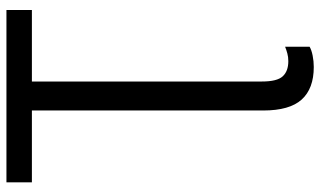

<svg xmlns="http://www.w3.org/2000/svg" viewBox="-219 -535 994 596"><g transform="rotate(-90 278.0 -237.0)"><path d="M368 240Q301 240 267 202.5Q233 165 233 83V-635H10V-714H545V-635H323V79Q323 126 339 143.5Q355 161 386 161Q399 161 410 158Q421 155 431 151V227Q421 233 403.5 236.5Q386 240 368 240Z"/></g></svg>

Font: TSCustom
Style: Regular
Weight: 400
Designer: Monotype Design Team
Foundry: Monotype Imaging Inc.
Version: Version 2.004; ttfautohint (v1.8.3) -l 8 -r 50 -G 200 -x 14 